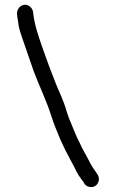

<svg xmlns="http://www.w3.org/2000/svg" viewBox="-20 -716 477 790"><path d="M50 -659 51 -649C52.3 -642.3 53.3 -636 54 -630C56.8 -601.6 60.8 -592.7 72 -558C87.8 -513.5 102.7 -468.3 119 -422C143.3 -357.8 171.5 -301.5 191 -239C201.7 -205 214.1 -176.3 227 -145C231.7 -135 235.3 -127 238 -121C252.4 -88.7 272 -56 287 -26C296.4 -4.1 308.8 14.3 323 32C327.9 43.4 335.4 50.3 347.5 53C376.6 59.5 396.7 28.2 382 3C369.9 -15.2 355.4 -34.4 346 -55C333.5 -80.1 320.5 -99.2 309 -126L298 -148C295.3 -154 292 -161.7 288 -171L276 -200C267.7 -219.3 260.5 -237.2 254 -258C240.9 -305.3 225.9 -331 207.5 -377.5C191.1 -418.9 171.6 -470.7 156.5 -514.5C139.4 -564.2 121.5 -611.9 116 -667C114.7 -675.7 110.3 -683 103 -689C79.1 -708.6 48.1 -685.9 50 -659Z"/></svg>

Font: HoneyBee
Style: Reg
Weight: 400
Foundry: Cannot Into Space Fonts
Version: Version 0.89